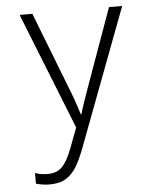

<svg xmlns="http://www.w3.org/2000/svg" viewBox="-54 -578 709 871"><g transform="rotate(-5 300.0 -143.0)"><path d="M137 246Q120 246 104.5 243.5Q89 241 75 237V189Q88 193 102.5 195.5Q117 198 132 198Q174 198 198 173.5Q222 149 244 92L279 -1L68 -532H126L258 -192Q273 -155 284 -123.5Q295 -92 305 -59H308Q318 -93 329 -124.5Q340 -156 354 -195L475 -532H535L299 94Q281 142 261 176Q241 210 212 228Q183 246 137 246Z"/></g></svg>

Font: Noto Sans Mono Light
Style: Regular
Weight: 300
Designer: Monotype Design Team
Foundry: Monotype Imaging Inc.
Version: Version 2.014; ttfautohint (v1.8.4.7-5d5b)